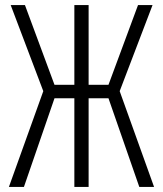

<svg xmlns="http://www.w3.org/2000/svg" viewBox="-20 -734 640 754"><path d="M15 0 150 -376 22 -714H78L194 -401H272V-714H328V-401H406L522 -714H579L450 -376L585 0H527L406 -348H328V0H272V-348H194L74 0Z"/></svg>

Font: Noto Sans Mono Light
Style: Regular
Weight: 300
Designer: Monotype Design Team
Foundry: Monotype Imaging Inc.
Version: Version 2.014; ttfautohint (v1.8.4.7-5d5b)